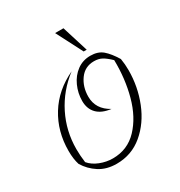

<svg xmlns="http://www.w3.org/2000/svg" viewBox="-158 -758 822 877"><g transform="rotate(-30 253.0 -319.0)"><path d="M53 -77Q43 -108 43 -151Q43 -253 93 -334Q143 -415 237 -459Q161 -401 119.5 -318Q78 -235 78 -140Q78 -106 83 -69Q102 -46 135 -33Q168 -20 202 -20Q280 -20 332.5 -75.5Q385 -131 409 -219Q433 -307 431 -406Q407 -429 389.5 -438.5Q372 -448 348 -448Q300 -448 272.5 -410Q245 -372 245 -320Q245 -254 309 -219Q260 -225 235.5 -250.5Q211 -276 211 -317Q211 -358 228 -395.5Q245 -433 275.5 -455.5Q306 -478 346 -478Q386 -478 410.5 -457Q435 -436 460 -395Q465 -365 465 -334Q465 -247 433.5 -168Q402 -89 343 -39.5Q284 10 205 10Q152 10 114 -14.5Q76 -39 53 -77ZM259 -648H303L346 -510H330Z"/></g></svg>

Font: Srisakdi
Style: Regular
Weight: 400
Designer: Cadson Demak Co.,Ltd.
Foundry: Cadson Demak Co.,Ltd.
Version: Version 1.000